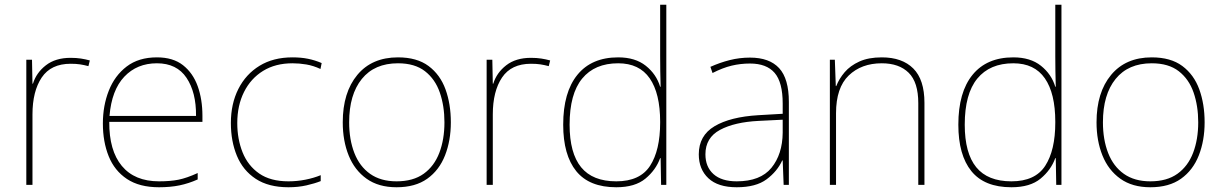

<svg xmlns="http://www.w3.org/2000/svg" viewBox="-20 -780 5162 810"><path d="M278 -536Q302 -536 321.5 -533Q341 -530 359 -525L353 -501Q334 -506 317.5 -508.5Q301 -511 278 -511Q195 -511 156 -453Q117 -395 117 -297V0H91V-528H115L117 -427H119Q133 -473 173.5 -504.5Q214 -536 278 -536Z M642 -538Q710 -538 752 -505Q794 -472 814 -416.5Q834 -361 834 -291V-266H441Q440 -145 494 -80Q548 -15 651 -15Q699 -15 733.5 -22Q768 -29 814 -50V-23Q776 -6 737.5 2Q699 10 651 10Q568 10 515.5 -25Q463 -60 438.5 -121Q414 -182 414 -259Q414 -334 439 -397.5Q464 -461 514.5 -499.5Q565 -538 642 -538ZM642 -513Q558 -513 504.5 -456.5Q451 -400 442 -291H807Q808 -390 767 -451.5Q726 -513 642 -513Z M1197 10Q1113 10 1059 -25.5Q1005 -61 979.5 -122.5Q954 -184 954 -261Q954 -342 985.5 -404.5Q1017 -467 1075 -502.5Q1133 -538 1214 -538Q1250 -538 1279.5 -532Q1309 -526 1337 -514L1332 -489Q1302 -503 1272.5 -508Q1243 -513 1214 -513Q1142 -513 1090 -481Q1038 -449 1009.5 -392Q981 -335 981 -261Q981 -193 1003.5 -137Q1026 -81 1073.5 -48Q1121 -15 1197 -15Q1233 -15 1268.5 -22Q1304 -29 1333 -41V-16Q1308 -6 1273 2Q1238 10 1197 10Z M1882 -264Q1882 -187 1857.5 -124.5Q1833 -62 1782.5 -26Q1732 10 1653 10Q1577 10 1526.5 -26Q1476 -62 1451 -124Q1426 -186 1426 -264Q1426 -390 1487.5 -464Q1549 -538 1659 -538Q1739 -538 1788 -501.5Q1837 -465 1859.5 -403Q1882 -341 1882 -264ZM1453 -264Q1453 -191 1475 -134.5Q1497 -78 1541.5 -46.5Q1586 -15 1653 -15Q1723 -15 1767.5 -47Q1812 -79 1833.5 -135.5Q1855 -192 1855 -264Q1855 -333 1835.5 -389.5Q1816 -446 1773 -479.5Q1730 -513 1659 -513Q1560 -513 1506.5 -447Q1453 -381 1453 -264Z M2220 -536Q2244 -536 2263.5 -533Q2283 -530 2301 -525L2295 -501Q2276 -506 2259.5 -508.5Q2243 -511 2220 -511Q2137 -511 2098 -453Q2059 -395 2059 -297V0H2033V-528H2057L2059 -427H2061Q2075 -473 2115.5 -504.5Q2156 -536 2220 -536Z M2580 10Q2466 10 2411 -58Q2356 -126 2356 -254Q2356 -391 2416 -464.5Q2476 -538 2588 -538Q2660 -538 2704.5 -502.5Q2749 -467 2765 -414H2767Q2766 -448 2765.5 -480Q2765 -512 2765 -543V-760H2791V0H2769L2767 -113H2765Q2747 -63 2703 -26.5Q2659 10 2580 10ZM2580 -15Q2680 -15 2722.5 -80.5Q2765 -146 2765 -263V-266Q2765 -386 2721 -449.5Q2677 -513 2588 -513Q2489 -513 2436 -448.5Q2383 -384 2383 -254Q2383 -134 2431.5 -74.5Q2480 -15 2580 -15Z M3144 -537Q3226 -537 3267 -492.5Q3308 -448 3308 -350V0H3286L3282 -103H3280Q3259 -57 3214 -23.5Q3169 10 3088 10Q3009 10 2968.5 -28Q2928 -66 2928 -129Q2928 -208 2994.5 -247.5Q3061 -287 3179 -294L3282 -300V-343Q3282 -433 3248 -472.5Q3214 -512 3144 -512Q3104 -512 3066.5 -503Q3029 -494 2986 -472L2977 -498Q3017 -516 3058.5 -526.5Q3100 -537 3144 -537ZM3181 -270Q3079 -265 3017.5 -232Q2956 -199 2956 -129Q2956 -76 2990 -45.5Q3024 -15 3088 -15Q3188 -15 3234.5 -72Q3281 -129 3282 -220V-275Z M3700 -538Q3786 -538 3833 -491Q3880 -444 3880 -346V0H3854V-345Q3854 -433 3813.5 -473Q3773 -513 3700 -513Q3614 -513 3560.5 -461.5Q3507 -410 3507 -302V0H3481V-528H3502L3506 -417H3508Q3520 -448 3543.5 -475.5Q3567 -503 3605.5 -520.5Q3644 -538 3700 -538Z M4247 10Q4133 10 4078 -58Q4023 -126 4023 -254Q4023 -391 4083 -464.5Q4143 -538 4255 -538Q4327 -538 4371.5 -502.5Q4416 -467 4432 -414H4434Q4433 -448 4432.5 -480Q4432 -512 4432 -543V-760H4458V0H4436L4434 -113H4432Q4414 -63 4370 -26.5Q4326 10 4247 10ZM4247 -15Q4347 -15 4389.5 -80.5Q4432 -146 4432 -263V-266Q4432 -386 4388 -449.5Q4344 -513 4255 -513Q4156 -513 4103 -448.5Q4050 -384 4050 -254Q4050 -134 4098.5 -74.5Q4147 -15 4247 -15Z M5062 -264Q5062 -187 5037.5 -124.5Q5013 -62 4962.5 -26Q4912 10 4833 10Q4757 10 4706.5 -26Q4656 -62 4631 -124Q4606 -186 4606 -264Q4606 -390 4667.5 -464Q4729 -538 4839 -538Q4919 -538 4968 -501.5Q5017 -465 5039.5 -403Q5062 -341 5062 -264ZM4633 -264Q4633 -191 4655 -134.5Q4677 -78 4721.5 -46.5Q4766 -15 4833 -15Q4903 -15 4947.5 -47Q4992 -79 5013.5 -135.5Q5035 -192 5035 -264Q5035 -333 5015.5 -389.5Q4996 -446 4953 -479.5Q4910 -513 4839 -513Q4740 -513 4686.5 -447Q4633 -381 4633 -264Z"/></svg>

Font: Noto Sans Gujarati Thin
Style: Regular
Weight: 100
Designer: Jelle Bosma - Monotype Design Team, Universal Thirst
Foundry: Monotype Imaging Inc.
Version: Version 2.106; ttfautohint (v1.8.4.7-5d5b)